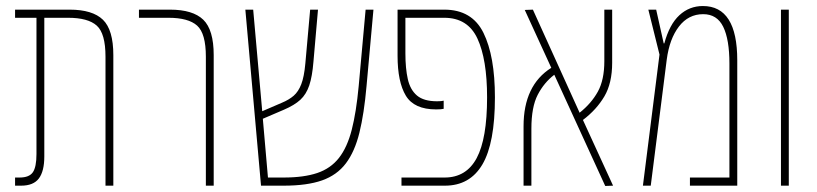

<svg xmlns="http://www.w3.org/2000/svg" viewBox="-20 -616 2712 637"><path d="M30 0V-27H45Q77 -27 89 -44.5Q101 -62 101 -105V-557H30V-584H211Q287 -584 321.5 -550.5Q356 -517 356 -433V0H330V-428Q330 -505 301 -531Q272 -557 206 -557H127V-97Q127 -48 109 -24Q91 0 50 0Z M663 0V-428Q663 -505 634 -531Q605 -557 539 -557H441V-584H544Q620 -584 654.5 -550.5Q689 -517 689 -433V0Z M846 0 794 -584H820L850 -247L915 -275Q939 -285 954.5 -298.5Q970 -312 979.5 -336.5Q989 -361 993 -405L1009 -584H1035L1020 -412Q1016 -362 1006 -332.5Q996 -303 976.5 -285Q957 -267 922 -252L852 -222L869 -27H921Q988 -27 1032.5 -42Q1077 -57 1104.5 -92Q1132 -127 1147 -185.5Q1162 -244 1170 -330L1193 -584H1219L1196 -330Q1188 -239 1172.5 -176Q1157 -113 1127.5 -74Q1098 -35 1048.5 -17.5Q999 0 921 0Z M1312 0V-27H1455Q1527 -27 1561.5 -91.5Q1596 -156 1596 -293Q1596 -419 1564 -488Q1532 -557 1454 -557H1325V-439Q1325 -389 1333 -353.5Q1341 -318 1363.5 -299Q1386 -280 1430 -280Q1438 -280 1443 -280.5Q1448 -281 1452 -282V-255Q1448 -254 1442 -253.5Q1436 -253 1427 -253Q1354 -253 1326.5 -298.5Q1299 -344 1299 -431V-584H1454Q1546 -584 1584 -507Q1622 -430 1622 -293Q1622 -141 1580.5 -70.5Q1539 0 1456 0Z M1717 0V-197Q1717 -333 1809 -391L1721 -583L1748 -584L1903 -242Q1942 -273 1963.5 -312Q1985 -351 1985 -413V-584H2011V-408Q2011 -340 1985 -296Q1959 -252 1914 -218L2014 0L1988 1L1819 -368Q1785 -342 1764 -301.5Q1743 -261 1743 -189V0Z M2312 -596Q2426 -596 2426 -416V0H2269V-27H2400V-405Q2400 -485 2379.5 -527Q2359 -569 2313 -569Q2264 -569 2232.5 -528Q2201 -487 2192 -418L2139 0H2113L2168 -435L2131 -584H2157L2182 -472H2184Q2201 -535 2234 -565.5Q2267 -596 2312 -596Z M2571 0V-584H2597V0Z"/></svg>

Font: Noto Sans Hebrew ExtraCondensed Thin
Style: Regular
Weight: 100
Width: 2
Designer: Monotype Design Team
Foundry: Monotype Imaging Inc.
Version: Version 2.004; ttfautohint (v1.8.4.7-5d5b)